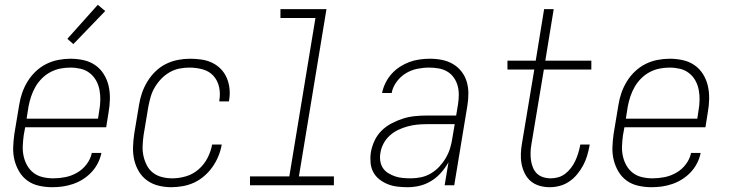

<svg xmlns="http://www.w3.org/2000/svg" viewBox="-20 -773 3040 801"><path d="M198 8Q170 8 143 2Q116 -4 95 -19Q74 -34 60.5 -56.5Q47 -79 40.5 -105Q34 -131 35 -159Q36 -187 40 -215L60 -335Q64 -361 72.5 -385.5Q81 -410 95 -433Q109 -456 129 -475Q149 -494 173 -506Q197 -518 223 -523Q249 -528 274 -528Q302 -528 329 -522Q356 -516 377.5 -501Q399 -486 413 -463.5Q427 -441 433 -415Q439 -389 438.5 -361Q438 -333 433 -305L423 -242H85L79 -209Q76 -187 75 -165Q74 -143 78.5 -122Q83 -101 93.5 -82.5Q104 -64 120.5 -51.5Q137 -39 158.5 -34Q180 -29 202 -29Q227 -29 252.5 -34Q278 -39 301.5 -52.5Q325 -66 341.5 -88Q358 -110 363 -135H403Q399 -114 388.5 -93Q378 -72 362 -55Q346 -38 326.5 -25.5Q307 -13 285 -5.5Q263 2 241.5 5Q220 8 198 8ZM91 -278H389L394 -311Q398 -333 398.5 -355Q399 -377 395 -398Q391 -419 381 -437Q371 -455 354.5 -468Q338 -481 317 -486Q296 -491 274 -491Q253 -491 232 -487Q211 -483 191 -472.5Q171 -462 155 -446Q139 -430 128 -411Q117 -392 110 -371Q103 -350 99 -329ZM286 -589 261 -611 388 -753 419 -727Z M695 8Q667 8 641 1.5Q615 -5 594 -20Q573 -35 559.5 -57.5Q546 -80 540 -106Q534 -132 535 -160Q536 -188 540 -215L560 -335Q564 -361 572.5 -385.5Q581 -410 595 -433Q609 -456 628.5 -475Q648 -494 672 -506Q696 -518 722 -523Q748 -528 773 -528Q797 -528 821 -524.5Q845 -521 865.5 -511Q886 -501 901.5 -485Q917 -469 926 -448Q935 -427 937.5 -403.5Q940 -380 936 -356L935 -350H895V-354Q900 -383 894 -410Q888 -437 870.5 -456.5Q853 -476 826 -483.5Q799 -491 770 -491Q750 -491 729 -487Q708 -483 688.5 -472Q669 -461 653.5 -445Q638 -429 626.5 -410Q615 -391 609 -370.5Q603 -350 599 -329L579 -209Q576 -187 575 -165Q574 -143 578.5 -122.5Q583 -102 592.5 -83.5Q602 -65 618 -52.5Q634 -40 655 -34.5Q676 -29 699 -29Q727 -29 756 -37.5Q785 -46 808.5 -66.5Q832 -87 846 -114.5Q860 -142 865 -170H905Q901 -146 891.5 -122.5Q882 -99 867.5 -78Q853 -57 833 -39.5Q813 -22 790.5 -11.5Q768 -1 743 3.5Q718 8 695 8Z M1373 0H1023V-37H1187L1296 -698H1150V-735H1342L1227 -37H1373Z M1681 8Q1659 8 1638 5.5Q1617 3 1598 -4.5Q1579 -12 1563 -24.5Q1547 -37 1537.5 -54.5Q1528 -72 1526 -93.5Q1524 -115 1527 -136Q1531 -161 1542 -185Q1553 -209 1571.5 -227.5Q1590 -246 1614 -258.5Q1638 -271 1662 -278.5Q1686 -286 1711 -288.5Q1736 -291 1760 -291H1883L1891 -339Q1894 -359 1894 -378.5Q1894 -398 1889 -416Q1884 -434 1873 -449.5Q1862 -465 1846 -474.5Q1830 -484 1810.5 -487.5Q1791 -491 1771 -491Q1746 -491 1721 -486Q1696 -481 1673.5 -467.5Q1651 -454 1634.5 -431.5Q1618 -409 1614 -385H1574Q1578 -406 1588 -426.5Q1598 -447 1613.5 -464.5Q1629 -482 1648.5 -494.5Q1668 -507 1688.5 -514.5Q1709 -522 1731 -525Q1753 -528 1774 -528Q1800 -528 1824.5 -523Q1849 -518 1869.5 -506Q1890 -494 1905 -475Q1920 -456 1927 -432.5Q1934 -409 1934 -383.5Q1934 -358 1930 -333L1875 0H1835L1851 -96Q1838 -73 1820 -52.5Q1802 -32 1779 -18Q1756 -4 1731 2Q1706 8 1681 8ZM1694 -29Q1715 -29 1736.5 -33.5Q1758 -38 1777.5 -49.5Q1797 -61 1812.5 -77.5Q1828 -94 1839.5 -113.5Q1851 -133 1857.5 -154Q1864 -175 1867 -196L1877 -255H1760Q1740 -255 1720 -253Q1700 -251 1680 -245.5Q1660 -240 1641 -231Q1622 -222 1606 -207.5Q1590 -193 1580 -174Q1570 -155 1567 -135Q1564 -118 1566.5 -101.5Q1569 -85 1577.5 -72Q1586 -59 1600 -50.5Q1614 -42 1629 -37Q1644 -32 1661 -30.5Q1678 -29 1694 -29Z M2274 8Q2251 8 2230.5 2Q2210 -4 2194.5 -17Q2179 -30 2169.5 -49Q2160 -68 2156 -89Q2152 -110 2153 -132.5Q2154 -155 2158 -177L2209 -483H2097V-520H2215L2250 -735H2290L2255 -520H2447V-483H2249L2197 -171Q2194 -154 2193.5 -137.5Q2193 -121 2195 -105.5Q2197 -90 2203 -75Q2209 -60 2219.5 -49.5Q2230 -39 2245.5 -34Q2261 -29 2278 -29Q2293 -29 2309 -33.5Q2325 -38 2338.5 -48.5Q2352 -59 2362.5 -73Q2373 -87 2380 -102Q2387 -117 2392 -133Q2397 -149 2400 -165L2401 -170H2440L2439 -163Q2435 -142 2429 -122Q2423 -102 2412.5 -82.5Q2402 -63 2387.5 -45.5Q2373 -28 2354.5 -15.5Q2336 -3 2315 2.5Q2294 8 2274 8Z M2698 8Q2670 8 2643 2Q2616 -4 2595 -19Q2574 -34 2560.5 -56.5Q2547 -79 2540.5 -105Q2534 -131 2535 -159Q2536 -187 2540 -215L2560 -335Q2564 -361 2572.5 -385.5Q2581 -410 2595 -433Q2609 -456 2629 -475Q2649 -494 2673 -506Q2697 -518 2723 -523Q2749 -528 2774 -528Q2802 -528 2829 -522Q2856 -516 2877.5 -501Q2899 -486 2913 -463.5Q2927 -441 2933 -415Q2939 -389 2938.5 -361Q2938 -333 2933 -305L2923 -242H2585L2579 -209Q2576 -187 2575 -165Q2574 -143 2578.5 -122Q2583 -101 2593.5 -82.5Q2604 -64 2620.5 -51.5Q2637 -39 2658.5 -34Q2680 -29 2702 -29Q2727 -29 2752.5 -34Q2778 -39 2801.5 -52.5Q2825 -66 2841.5 -88Q2858 -110 2863 -135H2903Q2899 -114 2888.5 -93Q2878 -72 2862 -55Q2846 -38 2826.5 -25.5Q2807 -13 2785 -5.5Q2763 2 2741.5 5Q2720 8 2698 8ZM2591 -278H2889L2894 -311Q2898 -333 2898.5 -355Q2899 -377 2895 -398Q2891 -419 2881 -437Q2871 -455 2854.5 -468Q2838 -481 2817 -486Q2796 -491 2774 -491Q2753 -491 2732 -487Q2711 -483 2691 -472.5Q2671 -462 2655 -446Q2639 -430 2628 -411Q2617 -392 2610 -371Q2603 -350 2599 -329Z"/></svg>

Font: Iosevka Extralight Oblique
Style: Regular
Weight: 200
Italic angle: -9°
Monospace: yes
Designer: Belleve Invis
Foundry: Belleve Invis
Version: Version 32.5.0; ttfautohint (v1.8.4)